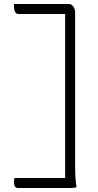

<svg xmlns="http://www.w3.org/2000/svg" viewBox="-20 -780 490 961"><path d="M50 -760H326Q338 -760 347 -747Q356 -734 356 -720V51Q356 79 357.5 105Q359 131 363 157Q351 161 336 161H72Q59 161 54.5 153Q50 145 50 128Q50 118 53 111H306V-710H73Q50 -710 50 -750Z"/></svg>

Font: Recursive Sn Csl St Lt
Style: Regular
Weight: 300
Version: Version 1.079;hotconv 1.0.112;makeotfexe 2.5.65598; ttfautoh